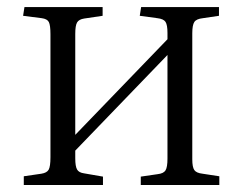

<svg xmlns="http://www.w3.org/2000/svg" viewBox="-20 -528 691 548"><path d="M47.9 0V-24.9L98.1 -32.2Q113.8 -34.7 118.9 -43.7Q124 -52.7 124 -79.1V-430.2Q124 -456.1 119.4 -465.1Q114.7 -474.1 99.1 -476.1L45.9 -482.9L49.8 -507.8H272.9V-482.9L220.2 -475.1Q205.1 -472.7 200 -463.9Q194.8 -455.1 194.8 -431.2V-143.1L458 -416V-434.1Q458 -457 452.4 -465.6Q446.8 -474.1 429.2 -476.1L378.9 -482.9L382.8 -507.8H605V-482.9L559.1 -476.1Q540.5 -474.1 534.7 -465.3Q528.8 -456.5 528.8 -433.1V-73.2Q528.8 -50.8 534.7 -42.5Q540.5 -34.2 558.1 -32.2L606 -24.9V0H381.8V-23.9L429.2 -30.8Q446.8 -32.7 452.4 -41.7Q458 -50.8 458 -75.2V-371.1L194.8 -98.1V-76.2Q194.8 -53.2 200 -44.2Q205.1 -35.2 220.2 -33.2L273.9 -23.9V0Z"/></svg>

Font: Literata Light
Style: Regular
Weight: 300
Designer: Latin by Veronika Burian and Jose Scaglione. Greek by Irene Vlachou. Cyrillic by Vera Evstafieva.
Foundry: TypeTogether
Version: Version 3.021